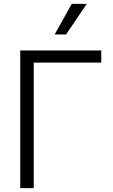

<svg xmlns="http://www.w3.org/2000/svg" viewBox="-20 -966 582 986"><path d="M500 -644.5H153.3V0H84V-707H500ZM348.6 -946.3H425.8L319.3 -789.1H260.7Z"/></svg>

Font: Pretendard Light
Style: Regular
Weight: 300
Designer: Base glyphs from Inter by Rasmus Andersson; Hangeul glyphs from Noto Sans CJK(Source Han Sans) by Jang Soo-young and Kan
Foundry: Kil Hyung-jin
Version: Version 1.309